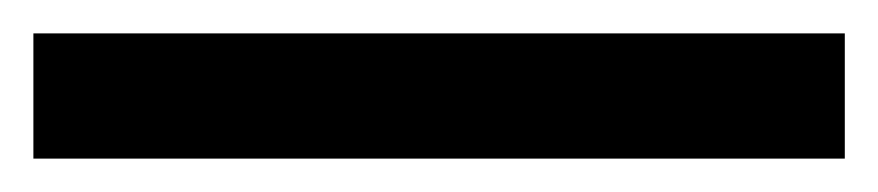

<svg xmlns="http://www.w3.org/2000/svg" viewBox="-23 -855 526 115"><path d="M483 -760V-835H-3V-760Z"/></svg>

Font: Noto Sans Gujarati SemiCondensed Medium
Style: Regular
Weight: 500
Width: 4
Designer: Jelle Bosma - Monotype Design Team, Universal Thirst
Foundry: Monotype Imaging Inc.
Version: Version 2.106